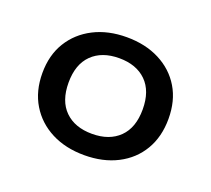

<svg xmlns="http://www.w3.org/2000/svg" viewBox="-68 -798 529 482"><g transform="rotate(20 197.0 -556.5)"><path d="M197 -399Q147 -399 109 -418.5Q71 -438 49.5 -473.5Q28 -509 28 -557Q28 -605 49.5 -640Q71 -675 109 -694.5Q147 -714 197 -714Q247 -714 285 -694.5Q323 -675 344 -640Q365 -605 365 -557Q365 -509 344 -473.5Q323 -438 285 -418.5Q247 -399 197 -399ZM197 -456Q243 -456 269.5 -482Q296 -508 296 -557Q296 -606 269.5 -632Q243 -658 197 -658Q151 -658 124.5 -632Q98 -606 98 -557Q98 -508 124.5 -482Q151 -456 197 -456Z"/></g></svg>

Font: Nunito Sans 10pt SemiExpanded Medium
Style: Regular
Weight: 500
Width: 6
Designer: Vernon Adams
Foundry: Vernon Adams
Version: Version 3.101;gftools[0.9.27]